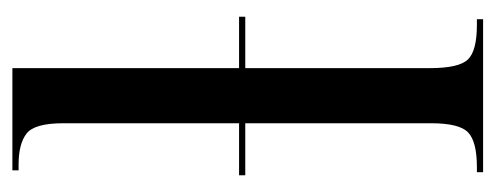

<svg xmlns="http://www.w3.org/2000/svg" viewBox="-265 -535 800 310"><g transform="rotate(-90 135.0 -380.0)"><path d="M12 0V-10H20Q61 -10 76 -24Q91 -38 91 -84V-384H7V-394H91V-678Q91 -724 74.5 -737Q58 -750 24 -750H15V-760H180V-394H263V-384H180V-86Q180 -39 194 -24.5Q208 -10 250 -10H259V0Z"/></g></svg>

Font: Noto Serif Display Condensed
Style: Regular
Weight: 400
Width: 3
Designer: Monotype Design Team
Foundry: Monotype Imaging Inc.
Version: Version 2.009